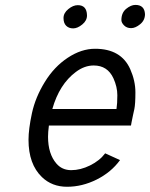

<svg xmlns="http://www.w3.org/2000/svg" viewBox="-20 -728 596 763"><path d="M188 -294.9H442.9Q446.3 -315.9 446.3 -349.4Q446.3 -382.8 430.7 -417Q407.2 -467.8 352.5 -467.8Q315.4 -467.8 281.2 -441.9Q215.8 -393.1 188 -294.9ZM174.3 -229Q170.9 -202.6 170.9 -184.6Q170.9 -116.7 204.1 -78.1Q226.6 -51.8 263.2 -51.8Q299.8 -51.8 337.9 -70.6Q376 -89.4 397.9 -118.7L457 -91.8Q421.9 -43.5 364.3 -14.6Q306.6 14.2 246.6 14.2Q186.5 14.2 146.5 -24.4Q93.3 -75.7 93.3 -172.4Q93.3 -214.8 106.9 -278.1Q120.6 -341.3 158 -402.1Q195.3 -462.9 249.3 -498.5Q303.2 -534.2 357.9 -534.2Q461.4 -534.2 497.6 -453.1Q518.1 -406.7 518.1 -360.8Q518.1 -314.9 513.9 -294.7Q509.8 -274.4 508.8 -271.5Q504.4 -252.9 502.7 -241.7Q501 -230.5 500.5 -229ZM289.1 -707.5Q324.7 -707.5 325.7 -667.5Q326.2 -646.5 307.1 -630.9Q288.1 -615.2 270.8 -615.2Q253.4 -615.2 242.9 -625.7Q232.4 -636.2 232.4 -656.2Q232.4 -676.3 251.5 -691.9Q270.5 -707.5 289.1 -707.5ZM462.4 -648.4Q462.4 -677.2 481.4 -692.9Q500.5 -708.5 518.1 -708.5Q554.2 -708.5 556.2 -671.9Q556.2 -647.5 537.1 -631.8Q518.1 -616.2 501 -616.2Q483.9 -616.2 473.1 -627Q462.4 -637.7 462.4 -648.4Z"/></svg>

Font: Tuffy
Style: Italic
Weight: 400
Italic angle: -12°
Designer: Thatcher Ulrich, Karoly Barta and Michael Everson
Version: Version 001.271